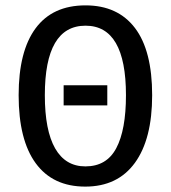

<svg xmlns="http://www.w3.org/2000/svg" viewBox="-20 -689 640 719"><path d="M549.8 -332.5Q549.8 -168 485.1 -79.1Q420.4 9.8 299.3 9.8Q177.7 9.8 113.8 -77.6Q49.8 -165 49.8 -332.5Q49.8 -497.1 113.3 -583Q176.8 -668.9 300.3 -668.9Q420.9 -668.9 485.4 -584.2Q549.8 -499.5 549.8 -332.5ZM451.7 -332.5Q451.7 -592.8 300.3 -592.8Q147.9 -592.8 147.9 -332.5Q147.9 -200.7 186.5 -133.3Q225.1 -65.9 299.8 -65.9Q379.4 -65.9 415.5 -134.3Q451.7 -202.6 451.7 -332.5ZM381.8 -369.6V-294.4H218.3V-369.6Z"/></svg>

Font: Liberation Mono
Style: Regular
Weight: 400
Monospace: yes
Designer: Steve Matteson
Foundry: Ascender Corporation
Version: Version 2.1.5